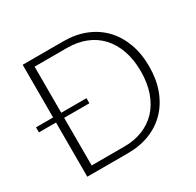

<svg xmlns="http://www.w3.org/2000/svg" viewBox="-153 -879 1072 1051"><g transform="rotate(-30 383.0 -354.0)"><path d="M369.5 -41.5Q433.5 -41.5 486 -62.5Q538.5 -83.5 575.8 -123.5Q613 -163.5 633.5 -221.5Q654 -279.5 654 -354Q654 -428 633.5 -486Q613 -544 575.8 -584Q538.5 -624 486 -645Q433.5 -666 369.5 -666H163V-374.5H322.5V-342.5H163V-41.5ZM369.5 -707.5Q445 -707.5 507 -683Q569 -658.5 613.5 -612.5Q658 -566.5 682.5 -501Q707 -435.5 707 -354Q707 -272 682.5 -206.5Q658 -141 613.5 -95Q569 -49 507 -24.5Q445 0 369.5 0H111.5V-342.5H3.5V-374.5H111.5V-707.5Z"/></g></svg>

Font: LatoLatin Light
Style: Regular
Weight: 300
Designer: Lukasz Dziedzic with Adam Twardoch and Botio Nikoltchev
Foundry: tyPoland Lukasz Dziedzic
Version: Version 2.015; 2015-08-06; http://www.latofonts.com/